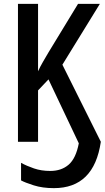

<svg xmlns="http://www.w3.org/2000/svg" viewBox="-20 -734 542 994"><path d="M259 240Q200 240 154.5 225.5Q109 211 89 200V109Q118 125 156 138Q194 151 240 151Q298 151 335.5 118.5Q373 86 388 8L231 -323L177 -266V0H73V-714H177V-365Q188 -389 202 -413Q216 -437 230 -461L384 -714H497L303 -399L502 0Q467 240 259 240Z"/></svg>

Font: Avrile Sans Condensed Medium
Style: Regular
Weight: 500
Width: 3
Designer: Monotype Design Team
Foundry: Monotype Imaging Inc.
Version: Version 2.001;September 10, 2019;FontCreator 11.5.0.2425 64-